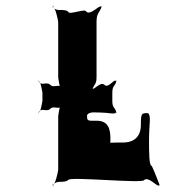

<svg xmlns="http://www.w3.org/2000/svg" viewBox="-20 -764 689 706"><path d="M354 -350C377 -350 398 -343 406 -349C406 -363 408 -337 408 -351C401 -373 393 -366 393 -394V-422C393 -450 401 -443 408 -465C408 -479 406 -453 406 -467C398 -473 378 -438 364 -452C350 -466 326 -432 319 -438C319 -452 320 -422 320 -436C328 -458 335 -453 335 -481V-683C335 -715 344 -715 354 -739C354 -753 352 -726 352 -740C343 -745 314 -707 297 -721C297 -735 231 -707 231 -721C213 -735 185 -717 176 -740C176 -754 173 -725 173 -739C183 -743 194 -687 194 -683V-480C194 -480 200 -429 207 -436C207 -450 208 -424 208 -438C200 -460 178 -438 165 -452C151 -466 130 -445 123 -466C123 -480 121 -451 121 -465C129 -471 136 -423 136 -423V-393C136 -393 129 -345 121 -351C121 -365 123 -336 123 -350C130 -371 151 -350 165 -364C178 -378 200 -356 208 -378C208 -392 207 -366 207 -380C200 -387 194 -336 194 -336V-140C194 -136 183 -80 173 -84C173 -98 176 -68 176 -82C185 -105 213 -88 231 -102C231 -116 510 -88 510 -102C527 -116 556 -77 565 -82C565 -96 567 -70 567 -84C557 -108 547 -136 538 -154C528 -154 528 -204 528 -248C528 -310 537 -338 524 -348C501 -348 498 -349 498 -305C498 -251 460 -240 434 -240C425 -240 286 -240 286 -226C268 -212 238 -203 238 -193C247 -193 250 -190 250 -148C259 -114 269 -143 327 -161C384 -161 386 -234 386 -254C386 -288 379 -320 336 -320C302 -320 300 -318 300 -340C307 -355 330 -350 354 -350Z"/></svg>

Font: Hussar Przerywany
Style: Regular
Weight: 400
Foundry: Cannot Into Space Fonts
Version: Version 0.982